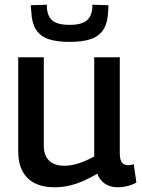

<svg xmlns="http://www.w3.org/2000/svg" viewBox="-20 -781 600 811"><path d="M208 10Q162 10 128 -6.5Q94 -23 75.5 -57Q57 -91 57 -142V-539H165V-165Q165 -125 187 -103Q209 -81 251 -81Q273 -81 294 -86Q315 -91 335.5 -99.5Q356 -108 378 -120V-539H486V-133Q486 -114 490.5 -103Q495 -92 503 -87.5Q511 -83 520 -83Q533 -83 545 -88L556 -10Q546 -4 533 0.5Q520 5 506 7.5Q492 10 477 10Q446 10 424 -4.5Q402 -19 391 -47Q362 -30 332.5 -17Q303 -4 273 3Q243 10 208 10ZM274 -604Q223 -604 187.5 -615Q152 -626 133 -654.5Q114 -683 112 -735Q111 -741 110.5 -747Q110 -753 110 -759L178 -761Q178 -757 178 -754Q178 -751 178 -748Q180 -724 189.5 -708Q199 -692 219.5 -684Q240 -676 274 -676Q308 -676 328 -684Q348 -692 358 -707.5Q368 -723 370 -747Q370 -751 370 -754Q370 -757 370 -761L438 -759Q438 -753 437.5 -746.5Q437 -740 437 -734Q435 -685 417 -656.5Q399 -628 364 -616Q329 -604 274 -604Z"/></svg>

Font: Georama ExtraCondensed Thin Medium
Style: Regular
Weight: 500
Version: Version 1.001